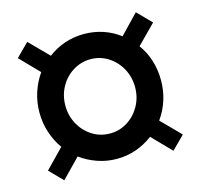

<svg xmlns="http://www.w3.org/2000/svg" viewBox="-86 -615 771 737"><g transform="rotate(-15 300.0 -246.0)"><path d="M82 30 31 -22 104 -97Q82 -128 69.5 -166Q57 -204 57 -245Q57 -287 69.5 -325Q82 -363 104 -394L31 -469L82 -520L156 -445Q186 -468 222.5 -480.5Q259 -493 299 -493Q339 -493 375 -481Q411 -469 441 -446L514 -522L568 -467L494 -392Q517 -361 528.5 -323.5Q540 -286 540 -245Q540 -204 528 -166.5Q516 -129 493 -97L567 -22L516 29L443 -46Q413 -23 376.5 -10Q340 3 299 3Q259 3 222 -10Q185 -23 155 -45ZM299 -98Q337 -98 368.5 -118Q400 -138 418.5 -171.5Q437 -205 437 -245Q437 -286 418.5 -319.5Q400 -353 368.5 -373Q337 -393 299 -393Q261 -393 229 -373Q197 -353 178.5 -319.5Q160 -286 160 -245Q160 -205 178.5 -171.5Q197 -138 228.5 -118Q260 -98 299 -98Z"/></g></svg>

Font: Nunito Sans 12pt ExtraLight 12pt
Style: Bold
Weight: 700
Version: Version 3.101;gftools[0.9.27]